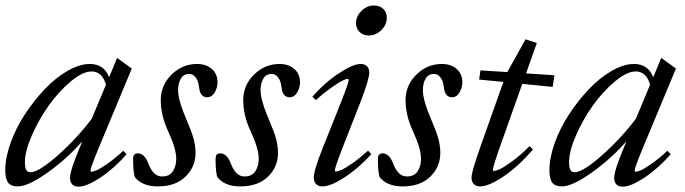

<svg xmlns="http://www.w3.org/2000/svg" viewBox="-24 -683 2552 715"><path d="M42 11.2Q17.1 11.2 6.3 -2.7Q-4.4 -16.6 -4.4 -49.3Q-4.4 -95.7 15.6 -151.4Q35.6 -207 69.1 -257.8Q102.5 -308.6 142.8 -351.1Q183.1 -393.6 227.8 -419.2Q272.5 -444.8 310.5 -444.8Q363.3 -444.8 382.3 -395.5L412.1 -467.3L466.8 -427.7L342.3 -128.9Q313 -58.1 313 -47.4Q313 -43.5 316.9 -43.5Q323.2 -43.5 336.4 -49.1Q349.6 -54.7 376.7 -73.7Q403.8 -92.8 435.1 -121.6L447.3 -108.4Q400.4 -55.2 349.4 -21.5Q298.3 12.2 268.6 12.2Q253.4 12.2 245.1 3.7Q236.8 -4.9 236.8 -20Q236.8 -47.9 272.5 -132.3L282.7 -157.2Q225.1 -91.3 152.8 -40Q80.6 11.2 42 11.2ZM68.8 -78.6Q68.8 -58.6 73.7 -50Q78.6 -41.5 89.8 -41.5Q119.6 -41.5 190.7 -104Q261.7 -166.5 317.9 -241.2L370.6 -367.7Q356 -417 317.4 -417Q284.2 -417 240 -380.1Q195.8 -343.3 158.4 -291.3Q121.1 -239.3 95 -179.7Q68.8 -120.1 68.8 -78.6Z M563.5 11.2Q505.9 11.2 478 -23.4Q471.7 -43.5 471.7 -89.8Q471.7 -102.1 475.8 -106.9Q480 -111.8 489.7 -111.8Q514.2 -111.8 528.8 -73.2Q546.9 -25.9 579.1 -25.9Q607.4 -25.9 619.9 -45.4Q632.3 -64.9 632.3 -91.8Q632.3 -129.4 602.5 -193.4Q574.7 -252.9 574.7 -310.1Q574.7 -365.7 615 -405.3Q655.3 -444.8 709.5 -444.8Q744.1 -444.8 765.1 -426Q786.1 -407.2 786.1 -376.5Q786.1 -356.9 775.6 -338.9Q765.1 -320.8 747.1 -320.8Q721.2 -320.8 717.3 -358.4Q714.8 -380.9 704.8 -394.3Q694.8 -407.7 680.7 -407.7Q659.7 -407.7 649.4 -390.1Q639.2 -372.6 639.2 -346.7Q639.2 -310.1 671.4 -234.9Q688.5 -195.8 696.3 -168.5Q704.1 -141.1 704.1 -113.3Q704.1 -61.5 666.7 -25.1Q629.4 11.2 563.5 11.2Z M870.6 11.2Q813 11.2 785.2 -23.4Q778.8 -43.5 778.8 -89.8Q778.8 -102.1 783 -106.9Q787.1 -111.8 796.9 -111.8Q821.3 -111.8 835.9 -73.2Q854 -25.9 886.2 -25.9Q914.6 -25.9 927 -45.4Q939.5 -64.9 939.5 -91.8Q939.5 -129.4 909.7 -193.4Q881.8 -252.9 881.8 -310.1Q881.8 -365.7 922.1 -405.3Q962.4 -444.8 1016.6 -444.8Q1051.3 -444.8 1072.3 -426Q1093.3 -407.2 1093.3 -376.5Q1093.3 -356.9 1082.8 -338.9Q1072.3 -320.8 1054.2 -320.8Q1028.3 -320.8 1024.4 -358.4Q1022 -380.9 1012 -394.3Q1002 -407.7 987.8 -407.7Q966.8 -407.7 956.5 -390.1Q946.3 -372.6 946.3 -346.7Q946.3 -310.1 978.5 -234.9Q995.6 -195.8 1003.4 -168.5Q1011.2 -141.1 1011.2 -113.3Q1011.2 -61.5 973.9 -25.1Q936.5 11.2 870.6 11.2Z M1349.1 -550.8Q1328.6 -550.8 1315.2 -563.7Q1301.8 -576.7 1301.8 -596.2Q1301.8 -622.6 1322.3 -642.6Q1342.8 -662.6 1368.7 -662.6Q1389.6 -662.6 1403.1 -649.9Q1416.5 -637.2 1416.5 -617.2Q1416.5 -590.8 1396 -570.8Q1375.5 -550.8 1349.1 -550.8ZM1176.8 11.2Q1161.6 11.2 1153.1 2.4Q1144.5 -6.3 1144.5 -21.5Q1144.5 -48.8 1178.2 -132.8L1246.6 -304.2Q1274.4 -374.5 1274.4 -385.3Q1274.4 -389.2 1270 -389.2Q1264.2 -389.2 1250 -382.1Q1235.8 -375 1209.2 -356.2Q1182.6 -337.4 1152.3 -310.5L1139.2 -322.8Q1183.6 -374 1237.1 -409.4Q1290.5 -444.8 1318.8 -444.8Q1334 -444.8 1342.5 -436.5Q1351.1 -428.2 1351.1 -413.1Q1351.1 -387.2 1317.9 -301.8L1250.5 -129.9Q1223.1 -59.6 1223.1 -48.3Q1223.1 -44.4 1227.1 -44.4Q1233.9 -44.4 1247.1 -50Q1260.3 -55.7 1287.6 -74.5Q1314.9 -93.3 1346.7 -122.1L1358.9 -108.9Q1311 -56.2 1259 -22.5Q1207 11.2 1176.8 11.2Z M1475.1 11.2Q1417.5 11.2 1389.6 -23.4Q1383.3 -43.5 1383.3 -89.8Q1383.3 -102.1 1387.5 -106.9Q1391.6 -111.8 1401.4 -111.8Q1425.8 -111.8 1440.4 -73.2Q1458.5 -25.9 1490.7 -25.9Q1519 -25.9 1531.5 -45.4Q1543.9 -64.9 1543.9 -91.8Q1543.9 -129.4 1514.2 -193.4Q1486.3 -252.9 1486.3 -310.1Q1486.3 -365.7 1526.6 -405.3Q1566.9 -444.8 1621.1 -444.8Q1655.8 -444.8 1676.8 -426Q1697.8 -407.2 1697.8 -376.5Q1697.8 -356.9 1687.3 -338.9Q1676.8 -320.8 1658.7 -320.8Q1632.8 -320.8 1628.9 -358.4Q1626.5 -380.9 1616.5 -394.3Q1606.4 -407.7 1592.3 -407.7Q1571.3 -407.7 1561 -390.1Q1550.8 -372.6 1550.8 -346.7Q1550.8 -310.1 1583 -234.9Q1600.1 -195.8 1607.9 -168.5Q1615.7 -141.1 1615.7 -113.3Q1615.7 -61.5 1578.4 -25.1Q1541 11.2 1475.1 11.2Z M1764.2 11.2Q1749 11.2 1740.5 2.4Q1731.9 -6.3 1731.9 -21.5Q1731.9 -43 1763.7 -132.8L1850.6 -377.9L1760.3 -386.7L1765.1 -420.9L1865.2 -414.6L1933.1 -536.6L1975.1 -522.9L1935.1 -409.7L2040.5 -402.8L2034.2 -359.4L1920.9 -370.6L1836.4 -132.3Q1811.5 -61.5 1811.5 -50.3Q1811.5 -46.4 1815.4 -46.4Q1822.3 -46.4 1836.7 -52.7Q1851.1 -59.1 1882.1 -81.5Q1913.1 -104 1948.2 -138.7L1960.9 -126.5Q1906.2 -63 1851.1 -25.9Q1795.9 11.2 1764.2 11.2Z M2068.4 11.2Q2043.5 11.2 2032.7 -2.7Q2022 -16.6 2022 -49.3Q2022 -95.7 2042 -151.4Q2062 -207 2095.5 -257.8Q2128.9 -308.6 2169.2 -351.1Q2209.5 -393.6 2254.2 -419.2Q2298.8 -444.8 2336.9 -444.8Q2389.6 -444.8 2408.7 -395.5L2438.5 -467.3L2493.2 -427.7L2368.7 -128.9Q2339.4 -58.1 2339.4 -47.4Q2339.4 -43.5 2343.3 -43.5Q2349.6 -43.5 2362.8 -49.1Q2376 -54.7 2403.1 -73.7Q2430.2 -92.8 2461.4 -121.6L2473.6 -108.4Q2426.8 -55.2 2375.7 -21.5Q2324.7 12.2 2294.9 12.2Q2279.8 12.2 2271.5 3.7Q2263.2 -4.9 2263.2 -20Q2263.2 -47.9 2298.8 -132.3L2309.1 -157.2Q2251.5 -91.3 2179.2 -40Q2106.9 11.2 2068.4 11.2ZM2095.2 -78.6Q2095.2 -58.6 2100.1 -50Q2105 -41.5 2116.2 -41.5Q2146 -41.5 2217 -104Q2288.1 -166.5 2344.2 -241.2L2397 -367.7Q2382.3 -417 2343.8 -417Q2310.5 -417 2266.4 -380.1Q2222.2 -343.3 2184.8 -291.3Q2147.5 -239.3 2121.3 -179.7Q2095.2 -120.1 2095.2 -78.6Z"/></svg>

Font: Elstob
Style: Italic
Weight: 400
Italic angle: -20°
Designer: Peter S. Baker
Version: Version 1.015